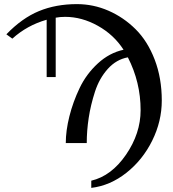

<svg xmlns="http://www.w3.org/2000/svg" viewBox="-20 -696 841 934"><path d="M40 -508 11 -529Q87 -608 169.5 -642Q252 -676 354 -676Q434 -676 507.5 -644Q581 -612 639.5 -554Q698 -496 732.5 -406Q767 -316 767 -207Q767 -106 720.5 -12Q674 82 595 144.5Q516 207 424 218V183Q522 160 593 56.5Q664 -47 664 -160Q664 -296 602 -417Q546 -407 504.5 -361Q463 -315 442 -250Q421 -185 411.5 -122.5Q402 -60 402 0H300Q300 -60 317.5 -130Q335 -200 367.5 -268Q400 -336 456 -387.5Q512 -439 581 -454Q534 -527 456 -570.5Q378 -614 297 -614Q272 -614 251 -610V-321H207V-600Q112 -573 40 -508Z"/></svg>

Font: STIX MathJax Main
Style: Regular
Weight: 400
Designer: MicroPress Inc., with final additions and corrections provided by Coen Hoffman, Elsevier (retired)
Version: Version 1.1.1